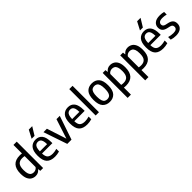

<svg xmlns="http://www.w3.org/2000/svg" viewBox="307 -2371 4155 4155"><g transform="rotate(-45 2384.0 -294.0)"><path d="M240 9.5Q185.5 9.5 139.8 -16.8Q94 -43 66.5 -102.5Q39 -162 39 -261Q39 -552 306.5 -552Q323 -552 340 -550.8Q357 -549.5 372 -547.5V-808H472.5V0H387L380 -57H374.5Q354 -28 319.8 -9.2Q285.5 9.5 240 9.5ZM267 -76Q296.5 -76 325 -89.5Q353.5 -103 372 -131V-465.5Q339.5 -472.5 303 -472.5Q223.5 -472.5 182.5 -426.5Q141.5 -380.5 141.5 -270Q141.5 -192.5 157.8 -150.5Q174 -108.5 202.2 -92.2Q230.5 -76 267 -76Z M829.5 10Q701.5 10 638.8 -55.5Q576 -121 576 -272.5Q576 -416.5 634 -484.5Q692 -552.5 791.5 -552.5Q889 -552.5 942 -484.5Q995 -416.5 995 -270V-239.5H678Q680.5 -145.5 719.5 -108.5Q758.5 -71.5 841.5 -71.5Q896.5 -71.5 968 -91.5V-10Q930 0.5 896.5 5.2Q863 10 829.5 10ZM791 -482.5Q757.5 -482.5 732.5 -466.5Q707.5 -450.5 693.2 -411.8Q679 -373 677.5 -305H899Q898 -373 885 -411.8Q872 -450.5 848 -466.5Q824 -482.5 791 -482.5ZM744.5 -623.5 841.5 -808H946.5L833.5 -623.5Z M1211.5 0 1026.5 -544H1132L1278.5 -93.5L1425 -544H1526L1341 0Z M1817.5 10Q1689.5 10 1626.8 -55.5Q1564 -121 1564 -272.5Q1564 -416.5 1622 -484.5Q1680 -552.5 1779.5 -552.5Q1877 -552.5 1930 -484.5Q1983 -416.5 1983 -270V-239.5H1666Q1668.5 -145.5 1707.5 -108.5Q1746.5 -71.5 1829.5 -71.5Q1884.5 -71.5 1956 -91.5V-10Q1918 0.5 1884.5 5.2Q1851 10 1817.5 10ZM1779 -482.5Q1745.5 -482.5 1720.5 -466.5Q1695.5 -450.5 1681.2 -411.8Q1667 -373 1665.5 -305H1887Q1886 -373 1873 -411.8Q1860 -450.5 1836 -466.5Q1812 -482.5 1779 -482.5Z M2080.5 0V-808H2181V0Z M2509.5 10Q2406 10 2345.2 -56.5Q2284.5 -123 2284.5 -271Q2284.5 -419 2344.8 -485.8Q2405 -552.5 2509.5 -552.5Q2614 -552.5 2674.5 -485.5Q2735 -418.5 2735 -271.5Q2735 -124 2674.2 -57Q2613.5 10 2509.5 10ZM2509.5 -69.5Q2547.5 -69.5 2575.2 -87.2Q2603 -105 2617.8 -148.5Q2632.5 -192 2632.5 -269.5Q2632.5 -349 2617.5 -393.2Q2602.5 -437.5 2575 -455.2Q2547.5 -473 2509.5 -473Q2472 -473 2444.5 -455.5Q2417 -438 2402 -394.2Q2387 -350.5 2387 -272.5Q2387 -193.5 2401.8 -149.2Q2416.5 -105 2444 -87.2Q2471.5 -69.5 2509.5 -69.5Z M2839 220V-544H2924L2931 -485.5H2937Q2957 -515 2991.2 -533.8Q3025.5 -552.5 3071 -552.5Q3125.5 -552.5 3171.2 -526.2Q3217 -500 3244.8 -440.8Q3272.5 -381.5 3272.5 -282Q3272.5 9.5 3004.5 9.5Q2988 9.5 2971 8.2Q2954 7 2939.5 5V220ZM3008.5 -70.5Q3087.5 -70.5 3128.8 -116.5Q3170 -162.5 3170 -273Q3170 -350.5 3153.5 -392.5Q3137 -434.5 3108.8 -450.8Q3080.5 -467 3044.5 -467Q3014.5 -467 2986 -453.2Q2957.5 -439.5 2939.5 -411.5V-77.5Q2971.5 -70.5 3008.5 -70.5Z M3376 220V-544H3461L3468 -485.5H3474Q3494 -515 3528.2 -533.8Q3562.5 -552.5 3608 -552.5Q3662.5 -552.5 3708.2 -526.2Q3754 -500 3781.8 -440.8Q3809.5 -381.5 3809.5 -282Q3809.5 9.5 3541.5 9.5Q3525 9.5 3508 8.2Q3491 7 3476.5 5V220ZM3545.5 -70.5Q3624.5 -70.5 3665.8 -116.5Q3707 -162.5 3707 -273Q3707 -350.5 3690.5 -392.5Q3674 -434.5 3645.8 -450.8Q3617.5 -467 3581.5 -467Q3551.5 -467 3523 -453.2Q3494.5 -439.5 3476.5 -411.5V-77.5Q3508.5 -70.5 3545.5 -70.5Z M4145 10Q4017 10 3954.2 -55.5Q3891.5 -121 3891.5 -272.5Q3891.5 -416.5 3949.5 -484.5Q4007.5 -552.5 4107 -552.5Q4204.5 -552.5 4257.5 -484.5Q4310.5 -416.5 4310.5 -270V-239.5H3993.5Q3996 -145.5 4035 -108.5Q4074 -71.5 4157 -71.5Q4212 -71.5 4283.5 -91.5V-10Q4245.5 0.5 4212 5.2Q4178.5 10 4145 10ZM4106.5 -482.5Q4073 -482.5 4048 -466.5Q4023 -450.5 4008.8 -411.8Q3994.5 -373 3993 -305H4214.5Q4213.5 -373 4200.5 -411.8Q4187.5 -450.5 4163.5 -466.5Q4139.5 -482.5 4106.5 -482.5ZM4060 -623.5 4157 -808H4262L4149 -623.5Z M4533 10Q4455 10 4389.5 -12V-92Q4460.5 -70 4532 -70Q4591 -70 4618.8 -91Q4646.5 -112 4646.5 -150Q4646.5 -183 4630 -200Q4613.5 -217 4577.5 -225.5L4509 -241Q4439.5 -257.5 4408.2 -294.2Q4377 -331 4377 -391Q4377 -462 4430.5 -507.2Q4484 -552.5 4591 -552.5Q4624.5 -552.5 4655 -548.5Q4685.5 -544.5 4712.5 -538V-457.5Q4655 -473 4594.5 -473Q4526.5 -473 4499 -449.2Q4471.5 -425.5 4471.5 -393Q4471.5 -364 4487 -346.5Q4502.5 -329 4538.5 -320L4607 -305Q4678 -288.5 4709.2 -252.2Q4740.5 -216 4740.5 -154Q4740.5 -77.5 4686.2 -33.8Q4632 10 4533 10Z"/></g></svg>

Font: Encode Sans SemiCondensed SemiCondensed Medium
Style: Regular
Weight: 500
Width: 4
Designer: Multiple Designers
Foundry: Impallari Type
Version: Version 3.000; ttfautohint (v1.8.3) -l 8 -r 50 -G 200 -x 14 